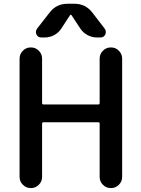

<svg xmlns="http://www.w3.org/2000/svg" viewBox="-20 -1001 734 1000"><path d="M141.6 -753.9Q165 -753.9 182.1 -736.8Q199.2 -719.7 199.2 -696.3V-464.8Q199.2 -457 207 -457H492.2Q499 -457 499 -464.8V-696.3Q499 -719.7 516.1 -736.8Q533.2 -753.9 556.6 -753.9H558.6Q582 -753.9 599.1 -736.8Q616.2 -719.7 616.2 -696.3V-79.1Q616.2 -55.7 599.1 -38.6Q582 -21.5 558.6 -21.5H556.6Q533.2 -21.5 516.1 -38.6Q499 -55.7 499 -79.1V-357.4Q499 -364.3 492.2 -364.3H207Q199.2 -364.3 199.2 -357.4V-79.1Q199.2 -55.7 182.1 -38.6Q165 -21.5 141.6 -21.5H139.6Q116.2 -21.5 99.1 -38.6Q82 -55.7 82 -79.1V-696.3Q82 -719.7 99.1 -736.8Q116.2 -753.9 139.6 -753.9ZM352.5 -921.9Q351.6 -923.8 348.6 -923.8Q345.7 -923.8 344.7 -921.9L300.8 -854.5Q286.1 -831.1 262.7 -818.4Q239.3 -805.7 211.9 -805.7H195.3Q177.7 -805.7 169.9 -821.3Q167 -828.1 167 -834Q167 -842.8 172.9 -851.6L238.3 -935.5Q273.4 -981.4 331.1 -981.4H368.2Q425.8 -981.4 460.9 -935.5L525.4 -851.6Q531.2 -843.8 531.2 -835Q531.2 -828.1 528.3 -821.3Q520.5 -805.7 502.9 -805.7H486.3Q459 -805.7 435.5 -818.4Q412.1 -831.1 397.5 -853.5Z"/></svg>

Font: Gen Jyuu Gothic Medium
Style: Regular
Weight: 500
Designer: [Source Han Sans]
Ryoko NISHIZUKA  (kana & ideographs); Paul D. Hunt (Latin, Greek & Cyrillic); Wenlong ZHANG  (bopomofo
Version: Version 1.002.20150607